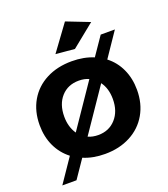

<svg xmlns="http://www.w3.org/2000/svg" viewBox="-152 -872 937 1069"><g transform="rotate(-20 316.0 -337.5)"><path d="M605 -269Q605 -188 569 -125.5Q533 -63 467.5 -28.5Q402 6 317 6Q245 6 189 -18L116 89H32L128 -52Q80 -89 54 -144.5Q28 -200 28 -269Q28 -351 64 -413Q100 -475 165.5 -509Q231 -543 317 -543Q389 -543 446 -519L520 -627H604L507 -484Q554 -448 579.5 -392.5Q605 -337 605 -269ZM203 -162 376 -416Q351 -428 317 -428Q252 -428 212.5 -384Q173 -340 173 -267Q173 -206 203 -162ZM461 -267Q461 -330 430 -372L257 -118Q284 -106 317 -106Q381 -106 421 -150.5Q461 -195 461 -267ZM358 -764 494 -711 358 -601 246 -611Z"/></g></svg>

Font: Argentum Sans SemiBold
Style: Regular
Weight: 600
Designer: Julieta Ulanovsky (Modified by Cristiano Sobral)
Foundry: Julieta Ulanovsky
Version: Version 5.001;November 22, 2018;FontCreator 11.5.0.2425 64-b